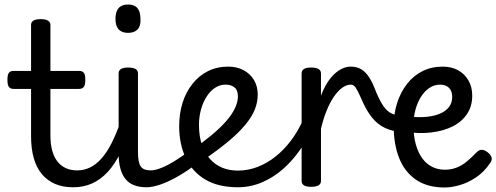

<svg xmlns="http://www.w3.org/2000/svg" viewBox="-20 -815 2205 853"><path d="M305 17Q259 17 224.5 2Q190 -13 166 -41.5Q142 -70 130 -112.5Q118 -155 118 -211V-420H40Q26 -420 19.5 -429Q13 -438 13 -460Q13 -483 19.5 -491.5Q26 -500 40 -500H118V-704Q118 -717 128.5 -723.5Q139 -730 161 -730Q182 -730 193 -723.5Q204 -717 204 -704V-500H331Q346 -500 352.5 -491.5Q359 -483 359 -460Q359 -438 352.5 -429Q346 -420 331 -420H204V-214Q204 -176 211.5 -147.5Q219 -119 234 -99Q249 -79 271.5 -68.5Q294 -58 323 -58Q337 -58 344 -46.5Q351 -35 349.5 -20.5Q348 -6 337 5.5Q326 17 305 17Z M305 17Q291 17 284.5 5.5Q278 -6 279.5 -20.5Q281 -35 292 -46.5Q303 -58 324 -58Q353 -58 380 -71Q407 -84 431 -111Q455 -138 476 -179.5Q497 -221 516 -276Q521 -291 533 -290.5Q545 -290 554.5 -280.5Q564 -271 561 -259Q541 -189 515.5 -137Q490 -85 458.5 -51Q427 -17 389 0Q351 17 305 17Z M631 17Q601 17 577.5 8.5Q554 0 538.5 -18.5Q523 -37 515 -65.5Q507 -94 507 -135V-489Q507 -502 517.5 -508.5Q528 -515 549 -515Q571 -515 582 -508.5Q593 -502 593 -489V-138Q593 -94 605 -76Q617 -58 650 -58Q664 -58 671 -46.5Q678 -35 676.5 -20.5Q675 -6 664 5.5Q653 17 631 17ZM549 -669Q521 -669 507 -684.5Q493 -700 493 -731Q493 -763 507 -779Q521 -795 549 -795Q577 -795 590.5 -779Q604 -763 604 -731Q606 -700 591.5 -684.5Q577 -669 549 -669Z M630 17Q616 17 609.5 5.5Q603 -6 604.5 -20.5Q606 -35 617 -46.5Q628 -58 649 -58Q669 -58 696.5 -69Q724 -80 756.5 -100Q789 -120 824 -147Q837 -158 848.5 -154.5Q860 -151 866.5 -140Q873 -129 872.5 -115.5Q872 -102 860 -92Q816 -58 774 -33.5Q732 -9 695 4Q658 17 630 17Z M829 -146Q882 -183 921 -215.5Q960 -248 985.5 -277.5Q1011 -307 1024 -334.5Q1037 -362 1037 -387Q1037 -415 1021.5 -427Q1006 -439 982 -439Q957 -439 935.5 -425Q914 -411 898 -386Q882 -361 873 -328.5Q864 -296 864 -260Q864 -210 877 -172Q890 -134 913.5 -108Q937 -82 968.5 -69.5Q1000 -57 1038 -57Q1053 -57 1060 -45.5Q1067 -34 1067 -19.5Q1067 -5 1060 6Q1053 17 1038 17Q949 17 891 -18Q833 -53 804.5 -114.5Q776 -176 776 -255Q776 -310 791 -358Q806 -406 835 -442.5Q864 -479 904 -499Q944 -519 994 -519Q1032 -519 1061.5 -503.5Q1091 -488 1108 -460Q1125 -432 1125 -395Q1125 -361 1112 -328.5Q1099 -296 1071 -262Q1043 -228 1000 -191.5Q957 -155 898 -114Z M1035 17Q1026 17 1021 6Q1016 -5 1016 -19.5Q1016 -34 1021 -45.5Q1026 -57 1035 -57Q1082 -57 1124.5 -73.5Q1167 -90 1203.5 -119Q1240 -148 1270 -187Q1300 -226 1321 -271Q1327 -281 1340 -278.5Q1353 -276 1362 -267Q1371 -258 1367 -248Q1346 -197 1313.5 -150Q1281 -103 1239 -65.5Q1197 -28 1145.5 -5.5Q1094 17 1035 17Z M1362 15Q1341 15 1330.5 8.5Q1320 2 1320 -11V-489Q1320 -502 1330.5 -508.5Q1341 -515 1362 -515Q1384 -515 1395 -508.5Q1406 -502 1406 -489V-390Q1418 -422 1433.5 -446.5Q1449 -471 1466.5 -487Q1484 -503 1502 -511Q1520 -519 1538 -519Q1557 -519 1566.5 -507Q1576 -495 1576 -479Q1576 -463 1566.5 -451Q1557 -439 1538 -439Q1519 -439 1499.5 -424.5Q1480 -410 1462.5 -384Q1445 -358 1430.5 -322Q1416 -286 1406 -243V-11Q1406 2 1395 8.5Q1384 15 1362 15Z M1749 -230Q1705 -236 1675 -255Q1645 -274 1623.5 -305Q1602 -336 1585 -377Q1569 -413 1560 -426Q1551 -439 1538 -439Q1519 -439 1510 -451Q1501 -463 1501 -479Q1501 -495 1510 -507Q1519 -519 1538 -519Q1565 -519 1584.5 -507.5Q1604 -496 1620 -471.5Q1636 -447 1651 -406Q1668 -366 1683.5 -343.5Q1699 -321 1718.5 -311.5Q1738 -302 1766 -297Q1780 -295 1786.5 -284Q1793 -273 1791.5 -259.5Q1790 -246 1779 -237Q1768 -228 1749 -230Z M1956 18Q1878 18 1827.5 -17Q1777 -52 1753 -113.5Q1729 -175 1729 -255Q1729 -310 1744.5 -358Q1760 -406 1788.5 -442.5Q1817 -479 1857 -499Q1897 -519 1947 -519Q1986 -519 2015 -503Q2044 -487 2061 -458Q2078 -429 2078 -390Q2078 -344 2055.5 -309.5Q2033 -275 1992 -254Q1951 -233 1896 -226.5Q1841 -220 1777 -230V-300Q1823 -293 1862 -295Q1901 -297 1929.5 -308Q1958 -319 1973.5 -338Q1989 -357 1989 -384Q1989 -411 1974.5 -425Q1960 -439 1935 -439Q1910 -439 1888.5 -425Q1867 -411 1851 -386Q1835 -361 1826 -328.5Q1817 -296 1817 -260Q1817 -210 1827.5 -173Q1838 -136 1856.5 -111Q1875 -86 1900.5 -73.5Q1926 -61 1956 -61Q1984 -61 2007.5 -70Q2031 -79 2052 -96Q2073 -113 2094 -135Q2108 -150 2120.5 -149.5Q2133 -149 2147 -138Q2161 -127 2164 -115Q2167 -103 2157 -90Q2131 -51 2095 -27Q2059 -3 2022 7.5Q1985 18 1956 18Z"/></svg>

Font: Playwrite GB J
Style: Regular
Weight: 400
Designer: Veronika Burian, José Scaglione
Foundry: TypeTogether
Version: Version 1.002